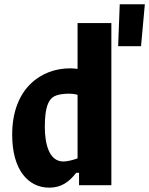

<svg xmlns="http://www.w3.org/2000/svg" viewBox="-20 -874 704 906"><path d="M37.5 -238C37.5 -70.5 114.5 11.5 212 11.5C270 11.5 306.5 -16 339.5 -58.5H353V0H505.5V-765H346V-549C333.5 -550.5 321.5 -551.5 310 -551.5C176.5 -551.5 37.5 -459.5 37.5 -238ZM191.5 -275.5C191.5 -372 210.5 -400.5 228.5 -414.5C247.5 -429.5 285 -432 306.5 -432C319.5 -432 332.5 -430.5 346 -426.5V-126.5C319.5 -117.5 297 -112 279 -112C211.5 -112 191.5 -195 191.5 -275.5ZM537.5 -656H645.5L663.5 -854H545Z"/></svg>

Font: Monaspace Argon ExtraBold
Style: Bold
Weight: 800
Designer: Riley Cran & the Lettermatic Team
Foundry: Lettermatic
Version: Version 1.000 (Monaspace Argon)